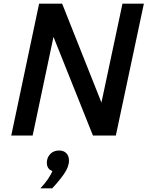

<svg xmlns="http://www.w3.org/2000/svg" viewBox="-20 -735 800 1041"><path d="M41 0 192 -715H317L530 -179L644 -715H760L608 0H484L270 -535L157 0ZM263 286H199Q221 263 238.5 238Q256 213 264 192Q234 182 234 147Q234 120 252 100.5Q270 81 301 81Q325 81 339.5 95.5Q354 110 354 136Q354 170 326.5 209Q299 248 263 286Z"/></svg>

Font: Wix Madefor Text SemiBold
Style: Italic
Weight: 600
Italic angle: -12°
Designer: Dalton Maag Ltd
Foundry: Dalton Maag Ltd
Version: Version 3.100